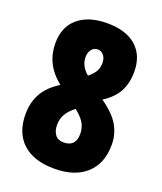

<svg xmlns="http://www.w3.org/2000/svg" viewBox="-136 -812 767 910"><g transform="rotate(20 247.5 -357.0)"><path d="M248 -724Q343 -724 394.5 -678.5Q446 -633 446 -550Q446 -493 423 -450.5Q400 -408 349 -376Q413 -331 438.5 -286.5Q464 -242 464 -190Q464 -95 406.5 -42.5Q349 10 246 10Q142 10 86 -41.5Q30 -93 30 -188Q30 -245 55 -291Q80 -337 138 -373Q91 -411 69.5 -455Q48 -499 48 -551Q48 -634 101.5 -679Q155 -724 248 -724ZM248 -592Q229 -592 217 -577Q205 -562 205 -538Q205 -493 246 -459Q272 -481 281 -498.5Q290 -516 290 -538Q290 -563 277.5 -577.5Q265 -592 248 -592ZM188 -191Q188 -159 202.5 -140.5Q217 -122 245 -122Q306 -122 306 -187Q306 -210 296.5 -232.5Q287 -255 255 -283L245 -291Q214 -267 201 -243Q188 -219 188 -191Z"/></g></svg>

Font: Noto Sans Khmer UI ExtraCondensed Black
Style: Regular
Weight: 900
Width: 2
Designer: Danh Hong and the Monotype Design Team
Foundry: Monotype Imaging Inc.
Version: Version 2.002; ttfautohint (v1.8.4.7-5d5b)